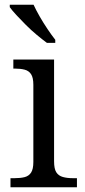

<svg xmlns="http://www.w3.org/2000/svg" viewBox="-20 -786 355 806"><path d="M24 0V-38H41Q66 -38 83.5 -42.5Q101 -47 110.5 -61.5Q120 -76 120 -106V-430Q120 -460 110.5 -474.5Q101 -489 83.5 -493.5Q66 -498 44 -498H36V-536H207V-109Q207 -77 216.5 -62.5Q226 -48 244 -43Q262 -38 286 -38H303V0ZM177 -606Q158 -620 134.5 -639.5Q111 -659 89 -681Q67 -703 48.5 -723Q30 -743 21 -756V-766H121Q131 -744 146.5 -717Q162 -690 179.5 -664Q197 -638 212 -619V-606Z"/></svg>

Font: Noto Serif Hentaigana EL
Style: Regular
Weight: 400
Designer: Kazuhiro Yamada
Foundry: nipponia
Version: Version 1.000